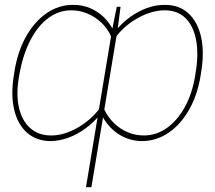

<svg xmlns="http://www.w3.org/2000/svg" viewBox="-20 -574 894 797"><path d="M336.9 203.1 445.3 -449.2 464.8 -545.9H480.5L467.8 -449.2L359.4 203.1ZM37.1 -258.8 39.1 -272.5Q52.7 -359.9 88.4 -422.9Q124 -485.8 174.6 -520Q225.1 -554.2 283.2 -553.7Q320.3 -554.2 352.8 -540.8Q385.3 -527.3 410.9 -502.7Q436.5 -478 452.1 -444.3L395.5 -98.6Q368.2 -64.9 334.2 -40.3Q300.3 -15.6 263.4 -2.2Q226.6 11.2 189.5 11.7Q131.8 11.2 93 -22.5Q54.2 -56.2 39.3 -116.9Q24.4 -177.7 37.1 -258.8ZM61.5 -271.5 59.6 -259.8Q45.9 -186 58.1 -129.9Q70.3 -73.7 105 -42.7Q139.6 -11.7 191.4 -11.7Q242.7 -11.2 297.9 -41.5Q353 -71.8 391.6 -121.1L441.4 -421.9Q427.2 -455.1 401.4 -479.5Q375.5 -503.9 343.3 -517.6Q311 -531.2 276.4 -531.2Q224.1 -531.2 180.9 -499.3Q137.7 -467.3 107.2 -409.2Q76.7 -351.1 61.5 -271.5ZM814.5 -271.5 812.5 -258.8Q799.3 -178.2 764.2 -117.2Q729 -56.2 679 -22.5Q628.9 11.2 570.3 11.7Q542.5 11.7 517.3 3.9Q492.2 -3.9 470.5 -18.3Q448.7 -32.7 431.2 -53Q413.6 -73.2 401.4 -98.6L458 -444.3Q485.4 -478 519.3 -502.7Q553.2 -527.3 590.3 -540.8Q627.4 -554.2 664.1 -553.7Q722.7 -554.2 761.2 -519.5Q799.8 -484.9 814.5 -421.4Q829.1 -357.9 814.5 -271.5ZM790 -258.8 792 -271.5Q805.2 -351.1 793.7 -409.4Q782.2 -467.8 749.3 -499.5Q716.3 -531.2 664.1 -531.2Q611.8 -531.2 555.9 -501.2Q500 -471.2 461.9 -421.9L412.1 -121.1Q427.2 -88.4 452.6 -63.5Q478 -38.6 510.3 -25.1Q542.5 -11.7 577.1 -11.7Q628.9 -11.7 672.6 -42.7Q716.3 -73.7 747.1 -129.4Q777.8 -185.1 790 -258.8Z"/></svg>

Font: Inter Thin
Style: Italic
Weight: 250
Italic angle: -9.3988°
Designer: Rasmus Andersson
Foundry: rsms
Version: Version 4.001;git-66647c0bb